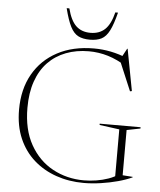

<svg xmlns="http://www.w3.org/2000/svg" viewBox="-61 -970 862 1032"><g transform="rotate(5 370.5 -454.0)"><path d="M634.5 -49.5 689 -45.5V-43Q657.5 -28 613.5 -16Q569.5 -4 521.2 3Q473 10 429 10Q349.5 10 280.5 -14Q211.5 -38 159.5 -84Q107.5 -130 78.2 -197.5Q49 -265 49 -352.5Q49 -463 95 -544.2Q141 -625.5 224.8 -670.2Q308.5 -715 422.5 -715Q468.5 -715 513.2 -706Q558 -697 602.5 -678.5L573.5 -681L599.5 -729H602L644.5 -504.5L634.5 -502.5L563 -672L606 -631.5Q550.5 -667 499.8 -682.2Q449 -697.5 396 -697.5Q328.5 -697.5 272.5 -676Q216.5 -654.5 176.2 -612.8Q136 -571 114.5 -509.2Q93 -447.5 93 -366.5Q93 -249 138.5 -168Q184 -87 260.5 -45.5Q337 -4 429 -4Q461.5 -4 496 -9.5Q530.5 -15 561.5 -26Q592.5 -37 615 -53.5L595 -25V-293.5L487.5 -308V-315H708V-308L634.5 -293.5ZM395 -797Q443 -797 473 -825.2Q503 -853.5 519 -918H533.5Q517.5 -854 500 -819.8Q482.5 -785.5 457.8 -772.8Q433 -760 395 -760Q357 -760 332.2 -772.8Q307.5 -785.5 290 -819.8Q272.5 -854 256.5 -918H271Q287.5 -853.5 317.2 -825.2Q347 -797 395 -797Z"/></g></svg>

Font: Newsreader 60pt ExtraLight
Style: Regular
Weight: 250
Designer: Hugues Gentile
Foundry: Production Type
Version: Version 1.003